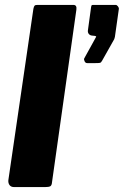

<svg xmlns="http://www.w3.org/2000/svg" viewBox="-20 -762 504 782"><path d="M192 -21Q191 -7 185 -3.5Q179 0 163 0H38Q25 0 19 -8Q13 -16 14 -28L116 -726Q118 -736 121 -739Q124 -742 132 -742H279Q294 -742 291 -722ZM335 -505Q328 -505 324.5 -512.5Q321 -520 323 -524L365 -600Q370 -609 371.5 -612Q373 -615 365 -616L355 -617Q346 -618 341.5 -624Q337 -630 338 -638L351 -733Q352 -740 354 -741Q356 -742 361 -742H451Q456 -742 460.5 -736Q465 -730 464 -725L448 -612Q447 -609 446.5 -606.5Q446 -604 445 -602L396 -515Q392 -507 387 -506Q382 -505 369 -505H335Z"/></svg>

Font: Libre Franklin Thin ExtraBold
Style: Italic
Weight: 800
Italic angle: -8°
Version: Version 2.000